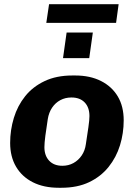

<svg xmlns="http://www.w3.org/2000/svg" viewBox="-20 -878 641 908"><path d="M258 10Q187 10 135.5 -16Q84 -42 56 -89.5Q28 -137 28 -202Q28 -263 45.5 -320.5Q63 -378 99 -423Q135 -468 191 -494.5Q247 -521 322 -521H336Q406 -521 457.5 -495Q509 -469 537 -422Q565 -375 565 -309Q565 -248 547.5 -191Q530 -134 493.5 -88.5Q457 -43 401.5 -16.5Q346 10 270 10ZM275 -94Q304 -94 327.5 -107Q351 -120 366.5 -143Q382 -166 386 -196Q393 -241 398 -276Q403 -311 403 -329Q403 -370 380.5 -393.5Q358 -417 318 -417Q289 -417 265.5 -404.5Q242 -392 226.5 -369Q211 -346 206 -315Q199 -271 194.5 -236Q190 -201 190 -182Q190 -142 212.5 -118Q235 -94 275 -94ZM199 -770 212 -858H541L529 -770ZM278 -603 295 -724H419L402 -603Z"/></svg>

Font: Chivo Medium
Style: Bold Italic
Weight: 700
Italic angle: -8.05°
Version: Version 2.002